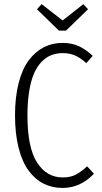

<svg xmlns="http://www.w3.org/2000/svg" viewBox="-20 -905 495 936"><path d="M386.2 -884.8 409.2 -859.9 301.8 -755.9H267.1L160.2 -859.9L183.1 -884.8L285.2 -805.2ZM284.2 -695.8Q329.6 -695.8 363.8 -680.2Q397.9 -664.6 432.1 -632.8L400.9 -597.2Q372.1 -623 345.9 -634.5Q319.8 -646 286.1 -646Q256.3 -646 231.4 -636.7Q206.5 -627.4 184.3 -605.2Q162.1 -583 146.7 -548.6Q131.3 -514.2 122.6 -461.9Q113.8 -409.7 113.8 -342.8Q113.8 -186 160.4 -113Q207 -40 286.1 -40Q323.7 -40 349.6 -53.7Q375.5 -67.4 404.8 -94.2L438 -58.1Q372.1 11.2 285.2 11.2Q233.9 11.2 192.1 -10Q150.4 -31.2 119.1 -73.7Q87.9 -116.2 70.6 -184.8Q53.2 -253.4 53.2 -342.8Q53.2 -432.6 71.3 -501.7Q89.4 -570.8 121.3 -612.5Q153.3 -654.3 194.3 -675Q235.4 -695.8 284.2 -695.8Z"/></svg>

Font: Fira Sans Compressed Light
Style: Regular
Weight: 300
Width: 1
Designer: Carrois Corporate & Edenspiekermann AG
Foundry: Carrois Corporate GbR & Edenspiekermann AG
Version: Version 4.203;PS 004.203;hotconv 1.0.88;makeotf.lib2.5.64775